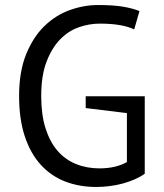

<svg xmlns="http://www.w3.org/2000/svg" viewBox="-20 -732 652 764"><path d="M321 -349H556V-41Q540 -29 517.5 -19Q495 -9 469.5 -2Q444 5 416.5 8.5Q389 12 363 12Q296 12 240 -9.5Q184 -31 143 -75.5Q102 -120 79 -188.5Q56 -257 56 -350Q56 -447 84 -516Q112 -585 157 -628.5Q202 -672 258 -692Q314 -712 370 -712Q430 -712 469 -705.5Q508 -699 535 -688L514 -615Q466 -638 377 -638Q335 -638 293.5 -623.5Q252 -609 219 -575Q186 -541 165 -486Q144 -431 144 -350Q144 -276 161 -222Q178 -168 208.5 -132.5Q239 -97 282 -79.5Q325 -62 376 -62Q440 -62 485 -87V-282L321 -302Z"/></svg>

Font: PT Sans
Style: Regular
Weight: 400
Version: Version 2.003W OFL; ttfautohint (v1.6)